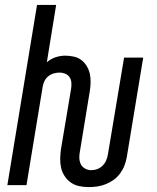

<svg xmlns="http://www.w3.org/2000/svg" viewBox="-20 -755 640 783"><path d="M342 8Q322 8 303 4Q284 0 269 -10.5Q254 -21 243.5 -37Q233 -53 229 -71.5Q225 -90 225.5 -109.5Q226 -129 229 -149L270 -393Q272 -406 271 -418.5Q270 -431 263.5 -440.5Q257 -450 246 -454.5Q235 -459 223 -459Q211 -459 199 -455.5Q187 -452 177 -444Q167 -436 161.5 -424.5Q156 -413 154 -401L88 0H10L131 -735H209L171 -501Q187 -515 206.5 -521.5Q226 -528 246 -528Q264 -528 281.5 -524Q299 -520 312 -510Q325 -500 334 -485Q343 -470 346.5 -453Q350 -436 349.5 -418Q349 -400 346 -382L306 -138Q303 -124 303.5 -110.5Q304 -97 309.5 -85.5Q315 -74 327 -67.5Q339 -61 352 -61Q365 -61 377 -65.5Q389 -70 398.5 -79.5Q408 -89 413 -101Q418 -113 420 -125L486 -520H564L497 -114Q494 -97 487.5 -80Q481 -63 470 -48Q459 -33 444 -22Q429 -11 411.5 -4Q394 3 376.5 5.5Q359 8 342 8Z"/></svg>

Font: Iosevka Extended
Style: Italic
Weight: 400
Width: 7
Italic angle: -9°
Monospace: yes
Designer: Belleve Invis
Foundry: Belleve Invis
Version: Version 32.5.0; ttfautohint (v1.8.4)